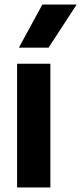

<svg xmlns="http://www.w3.org/2000/svg" viewBox="-20 -828 358 848"><path d="M55.5 0V-546.5H202.5V0ZM63.5 -617.5 167 -808H318.5L194.5 -617.5Z"/></svg>

Font: Encode Sans Semi Condensed
Style: Bold
Weight: 700
Width: 4
Designer: Multiple Designers
Foundry: Impallari Type
Version: Version 3.000; ttfautohint (v1.8.3) -l 8 -r 50 -G 200 -x 14 